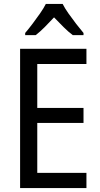

<svg xmlns="http://www.w3.org/2000/svg" viewBox="-20 -964 515 984"><path d="M423 0H83V-714H423V-636H171V-411H408V-334H171V-78H423ZM301 -944Q312 -922 331 -895Q350 -868 370.5 -841.5Q391 -815 408 -795V-784H353Q330 -801 306 -825Q282 -849 257 -875Q233 -849 209 -825Q185 -801 163 -784H109V-795Q127 -816 147 -842.5Q167 -869 185.5 -895.5Q204 -922 215 -944Z"/></svg>

Font: Noto Sans Display SemiCondensed
Style: Regular
Weight: 400
Width: 4
Version: Version 2.003